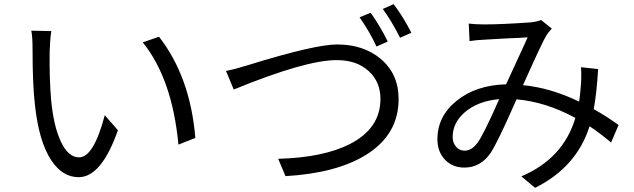

<svg xmlns="http://www.w3.org/2000/svg" viewBox="-20 -845 3040 920"><path d="M226 -696Q220 -662 218 -600Q216 -471 225 -366Q237 -239 272 -166Q307 -91 359 -91Q429 -91 482 -293L545 -221Q466 4 357 4Q280 4 227 -75Q166 -165 147 -346Q136 -441 136 -610Q136 -669 130 -698ZM742 -669Q892 -476 916 -184L835 -152Q805 -468 664 -642Z M1756 -784Q1801 -721 1838 -646L1784 -622Q1752 -692 1703 -762ZM1866 -825Q1912 -765 1951 -688L1897 -664Q1855 -747 1814 -802ZM1063 -505Q1112 -515 1172 -534Q1489 -632 1595 -632Q1722 -632 1804 -563Q1890 -491 1890 -370Q1890 -200 1734 -103Q1592 -15 1348 -1L1313 -84Q1528 -90 1655 -154Q1803 -229 1803 -371Q1803 -452 1748 -503Q1691 -557 1593 -557Q1444 -557 1100 -416Z M2372 -370Q2270 -361 2207 -307Q2149 -256 2149 -189Q2149 -159 2167 -140Q2183 -123 2206 -123Q2239 -123 2266 -158Q2295 -195 2372 -370ZM2908 -162Q2859 -204 2805 -240Q2743 -44 2544 55L2478 0Q2679 -85 2737 -280Q2595 -357 2455 -369Q2363 -159 2330 -111Q2282 -42 2205 -42Q2149 -42 2113 -79Q2076 -117 2076 -178Q2076 -288 2168 -362Q2260 -437 2405 -441Q2519 -688 2508 -666Q2487 -664 2408 -661L2303 -655Q2259 -653 2230 -648L2226 -732Q2259 -728 2301 -728Q2385 -728 2525 -738Q2552 -741 2573 -749L2624 -708Q2604 -686 2598 -675Q2582 -651 2486 -437Q2619 -424 2755 -358Q2759 -382 2763 -432Q2767 -481 2764 -523L2846 -514Q2839 -398 2825 -322Q2883 -290 2944 -246Z"/></svg>

Font: KaiGen Gothic CN Regular
Style: Regular
Weight: 400
Designer: Ryoko NISHIZUKA  (kana & ideographs); Paul D. Hunt (Latin, Greek & Cyrillic); Wenlong ZHANG  (bopomofo); Sandoll Communi
Foundry: Adobe Systems Incorporated
Version: Version 1.002.20150501